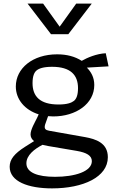

<svg xmlns="http://www.w3.org/2000/svg" viewBox="-20 -826 660 1062"><path d="M274.5 -182C400 -182 501.5 -251.5 501.5 -356C501.5 -399 483 -429 460.5 -452L580.5 -459L565 -531.5C514 -529 462.5 -507 432 -489.5C394.5 -513.5 349.5 -525.5 296 -525.5C161 -525.5 67.5 -448.5 67.5 -347.5C67.5 -276.5 117 -217.5 194 -193.5L185.5 -175C174 -151 149 -110 149 -82.5C149 -68 155.5 -55.5 168.5 -45.5L118.5 -14C60 23.5 33.5 55 33.5 96.5C33.5 178 136 216 268 216C440 216 576.5 153.5 576.5 43.5C576.5 -36.5 508 -57 451.5 -67.5L251 -103C231.5 -106.5 223 -114 229.5 -137L246 -183.5C255 -182.5 264.5 -182 274.5 -182ZM411.5 -338.5C411.5 -299 402 -278.5 389 -268C375.5 -257.5 352 -248 303.5 -248C200.5 -248 160 -293.5 160 -366C160 -405.5 169.5 -426 182.5 -436.5C195.5 -447 219.5 -456.5 268 -456.5C370.5 -456.5 411.5 -411 411.5 -338.5ZM132.5 -806H218.5L310 -678.5L401.5 -806H487.5L358 -637H262ZM126 77.5C126 32.5 170 -1.5 215 -25C224 -22.5 234 -20.5 245 -18.5L404 8.5C459 18 488 34.5 488 65.5C488 123 393 152 284.5 152C187.5 152 126 128.5 126 77.5Z"/></svg>

Font: Monaspace Argon
Style: Regular
Weight: 400
Designer: Riley Cran & the Lettermatic Team
Foundry: Lettermatic
Version: Version 1.200 (Monaspace Argon)